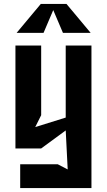

<svg xmlns="http://www.w3.org/2000/svg" viewBox="-20 -750 540 970"><path d="M82 200H442V-520H312V-156L158 -108L188 -168V-520H58V0H188L312 -91L322 106L272 80H82ZM64 -584H200L249 -699L298 -584H438L316 -730H186Z"/></svg>

Font: Pescante Normal
Style: Regular
Weight: 400
Designer: Ariel Martín Pérez
Foundry: Tunera Type Foundry
Version: Version 1.000;FEAKit 1.0